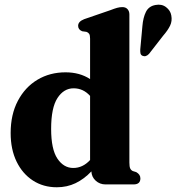

<svg xmlns="http://www.w3.org/2000/svg" viewBox="-20 -779 745 811"><path d="M25 -217Q25 -295.5 55.5 -353.2Q86 -411 138.2 -442.2Q190.5 -473.5 257 -473.5Q317 -473.5 360.5 -445V-616Q360.5 -630.5 356.5 -636.2Q352.5 -642 345 -644.5L327 -647Q310 -654 310 -670Q310 -688 335.5 -698L446 -736Q464 -743 475 -746Q486 -749 497 -749Q511 -749 518.8 -740.2Q526.5 -731.5 526.5 -718V-92.5Q526.5 -75 530 -67.5Q533.5 -60 541 -56.5L555.5 -52Q573 -42 573 -25.5Q573 0 544 0H426Q401.5 0 384.2 -15.8Q367 -31.5 366 -55Q335 -22.5 299 -5.2Q263 12 220 12Q163 12 119 -16.5Q75 -45 50 -96.5Q25 -148 25 -217ZM196 -234.5Q196 -148.5 222.5 -109Q249 -69.5 289.5 -69.5Q329.5 -69.5 360.5 -103V-374Q331.5 -406 291 -406Q249.5 -406 222.8 -365Q196 -324 196 -234.5ZM581.5 -669Q584.5 -705 596.5 -729Q608.5 -753 637 -758Q663 -763 681.5 -748.8Q700 -734.5 703.5 -714Q708 -690.5 698.5 -670.8Q689 -651 669 -628L609.5 -551.5Q596 -537 581.5 -543.5Q574.5 -547 573.2 -554.5Q572 -562 572.5 -570.5Z"/></svg>

Font: Fraunces 72pt Soft
Style: Bold
Weight: 700
Version: Version 1.000;[b76b70a41]